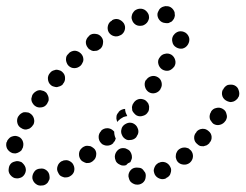

<svg xmlns="http://www.w3.org/2000/svg" viewBox="-26 -563 789 617"><path d="M128 23Q131 18 133 13Q134 8 133 2Q132 -9 123 -16Q114 -23 103 -21H102Q90 -20 84 -11Q77 -1 78 10Q80 21 89 28Q98 35 109 33H110Q115 33 120 30Q125 27 128 23ZM442 7Q443 2 442 -4Q441 -9 437 -13Q434 -18 430 -21Q425 -24 420 -24H419Q407 -26 398 -20Q389 -13 387 -2Q386 4 388 9Q389 14 392 19Q395 23 400 26Q405 29 410 30H411Q422 32 432 25Q441 18 442 7ZM522 -6Q524 -11 524 -17Q524 -22 521 -27Q516 -37 506 -41Q495 -45 485 -40H484Q479 -37 475 -33Q472 -29 470 -24Q468 -19 468 -14Q469 -8 471 -3Q476 7 487 11Q497 15 508 10V9Q513 7 517 3Q521 -1 522 -6ZM26 10Q32 11 37 9Q42 8 46 5Q55 -2 57 -14Q58 -25 51 -34Q51 -34 51 -34Q47 -39 43 -42Q38 -44 33 -45Q27 -46 22 -44Q17 -43 12 -40Q3 -33 2 -21Q0 -10 7 -1Q7 -1 8 0Q11 4 16 7Q21 10 26 10ZM210 -33Q208 -38 203 -42Q199 -45 194 -47Q189 -49 183 -48Q178 -48 173 -45H172Q162 -39 159 -29Q155 -18 161 -8Q163 -3 167 1Q171 4 177 6Q182 8 187 7Q193 7 198 4Q209 -2 212 -12Q215 -23 210 -33ZM350 -40Q346 -44 345 -49Q343 -54 343 -60V-61Q344 -72 352 -80Q360 -88 372 -87Q377 -87 382 -84Q387 -82 391 -78Q394 -74 396 -69Q398 -64 398 -58V-57Q398 -53 396 -49Q395 -46 393 -42Q389 -40 385 -38Q382 -35 379 -32Q376 -32 374 -31Q372 -31 369 -31Q364 -31 359 -34Q354 -36 350 -40ZM588 -79Q584 -83 580 -86Q575 -88 569 -89Q564 -89 559 -88Q553 -86 549 -83L548 -82Q544 -79 542 -74Q539 -69 539 -63Q538 -58 540 -53Q541 -48 545 -43Q552 -35 564 -34Q575 -33 584 -40Q593 -48 594 -59Q595 -70 588 -79ZM278 -84Q274 -88 269 -91Q265 -94 259 -94Q254 -95 249 -94Q243 -92 239 -89L238 -88Q229 -81 228 -70Q227 -58 234 -49Q237 -45 242 -43Q247 -40 252 -39Q258 -39 263 -40Q268 -42 272 -45L273 -46Q282 -53 283 -64Q285 -75 278 -84ZM14 -71Q19 -70 24 -70Q30 -71 35 -74Q39 -76 43 -80Q46 -85 48 -90V-91Q51 -102 46 -112Q41 -122 30 -125Q25 -127 19 -126Q14 -125 9 -123Q4 -120 1 -116Q-3 -112 -4 -107L-5 -106Q-8 -95 -3 -85Q3 -75 14 -71ZM644 -142Q635 -150 624 -149Q612 -148 605 -139V-138Q597 -130 598 -118Q599 -107 608 -100Q612 -96 617 -94Q622 -93 628 -93Q633 -94 638 -96Q643 -99 647 -103V-104Q655 -112 654 -124Q653 -135 644 -142ZM338 -104V-103Q334 -99 329 -97Q324 -95 318 -95Q313 -95 308 -97Q302 -99 299 -103Q291 -111 291 -123Q291 -134 299 -142V-143Q303 -147 308 -149Q313 -151 319 -151Q324 -151 329 -149Q334 -147 338 -143Q339 -142 340 -141Q340 -141 341 -140Q341 -140 341 -140Q341 -129 345 -120Q345 -119 346 -118Q345 -114 343 -110Q341 -107 338 -104ZM381 -114Q386 -112 391 -113Q397 -113 402 -115Q407 -117 411 -121Q414 -125 416 -130L417 -131Q421 -142 416 -152Q412 -162 401 -167Q390 -171 380 -166Q369 -161 365 -151V-150Q361 -139 366 -129Q370 -119 381 -114ZM43 -151Q47 -148 53 -147Q58 -146 63 -148Q69 -149 73 -153Q77 -156 80 -161L81 -162Q86 -171 83 -182Q80 -193 70 -199Q66 -202 60 -202Q55 -203 49 -202Q44 -200 40 -197Q36 -194 33 -189L32 -188Q27 -178 30 -167Q33 -156 43 -151ZM702 -196Q701 -201 698 -206Q695 -210 690 -213Q680 -219 669 -216Q658 -214 652 -204V-203Q649 -199 648 -193Q647 -188 648 -183Q649 -177 653 -173Q656 -168 660 -165Q670 -159 681 -162Q692 -165 698 -174L699 -175Q702 -180 703 -185Q704 -190 702 -196ZM355 -202V-203Q359 -208 364 -210Q370 -213 376 -213Q376 -207 378 -201Q380 -196 383 -190Q377 -189 371 -187Q361 -182 354 -175Q353 -173 351 -171Q350 -174 349 -177Q348 -180 348 -182Q348 -188 349 -193Q351 -198 355 -202ZM399 -208Q401 -203 405 -199Q408 -195 413 -192Q423 -187 434 -191Q445 -194 450 -204L451 -205Q453 -210 453 -215Q454 -221 452 -226Q451 -231 447 -235Q443 -240 439 -242Q428 -247 418 -244Q407 -240 402 -230L401 -229Q399 -224 398 -219Q398 -214 399 -208ZM75 -241Q76 -235 79 -231Q82 -226 86 -223Q95 -216 107 -218Q118 -219 125 -229Q128 -234 130 -239Q131 -244 130 -250Q129 -255 126 -260Q124 -265 119 -268Q115 -271 109 -272Q104 -274 99 -273Q93 -272 89 -269Q84 -266 81 -262L80 -261Q77 -257 76 -251Q74 -246 75 -241ZM727 -289Q722 -291 717 -291Q711 -291 706 -290Q701 -288 697 -284Q693 -280 691 -275H690Q685 -264 689 -253Q693 -243 704 -238Q709 -236 714 -235Q719 -235 725 -237Q730 -239 734 -243Q738 -246 740 -251L741 -252Q745 -262 741 -273Q738 -284 727 -289ZM452 -267Q462 -261 473 -264Q484 -267 490 -277V-278Q496 -287 493 -299Q490 -310 481 -315Q471 -321 460 -318Q449 -315 443 -305H442Q437 -295 440 -284Q443 -273 452 -267ZM137 -290Q141 -286 146 -285Q152 -283 157 -283Q162 -284 167 -286Q172 -288 176 -292V-293Q184 -302 183 -313Q183 -324 174 -332Q170 -336 165 -337Q160 -339 154 -339Q149 -338 144 -336Q139 -334 135 -329Q127 -320 128 -309Q129 -297 137 -290ZM495 -340Q500 -337 505 -336Q511 -335 516 -336Q521 -337 526 -341Q530 -344 533 -348L534 -349Q540 -359 537 -370Q534 -381 525 -387Q515 -393 504 -390Q493 -388 487 -378L486 -377Q480 -368 483 -357Q486 -346 495 -340ZM186 -372Q186 -367 188 -362Q190 -356 194 -352Q202 -344 213 -344Q224 -344 233 -352Q237 -356 239 -361Q242 -366 242 -371Q242 -377 240 -382Q238 -387 234 -391Q226 -399 215 -400Q204 -400 195 -392V-391Q191 -388 188 -383Q186 -378 186 -372ZM256 -410Q259 -405 264 -403Q268 -400 274 -399Q279 -399 285 -400Q290 -401 294 -405H295Q304 -412 305 -424Q307 -435 300 -444Q293 -453 282 -454Q270 -456 261 -449V-448Q252 -441 250 -430Q249 -419 256 -410ZM540 -411Q550 -405 561 -407Q572 -410 578 -420Q584 -430 582 -441Q579 -452 570 -458Q560 -464 549 -462Q538 -459 532 -450L531 -449Q525 -439 528 -428Q530 -417 540 -411ZM323 -460Q329 -450 340 -447Q351 -444 361 -450H362Q372 -456 375 -467Q378 -478 372 -488Q366 -497 355 -501Q344 -504 334 -498V-497Q324 -492 321 -481Q318 -470 323 -460ZM400 -520Q398 -516 397 -510Q396 -505 398 -500Q401 -489 411 -483Q421 -478 432 -481H433Q438 -483 442 -486Q447 -490 449 -494Q452 -499 453 -505Q453 -510 452 -515Q448 -526 438 -532Q428 -537 417 -534Q411 -532 407 -529Q403 -525 400 -520ZM490 -537Q486 -534 484 -529Q481 -524 480 -519Q479 -508 486 -499Q493 -490 505 -489Q511 -488 516 -489Q521 -491 526 -494Q530 -498 533 -503Q535 -507 536 -513Q536 -518 535 -524Q533 -529 530 -533Q527 -537 522 -540Q517 -543 512 -543H511Q505 -544 500 -542Q495 -541 490 -537Z"/></svg>

Font: FRB American Cursive Guidelines Dotted Ultra
Style: Bold Italic
Weight: 1000
Italic angle: -25°
Version: Version 2.0;Modular Font Editor K font №1